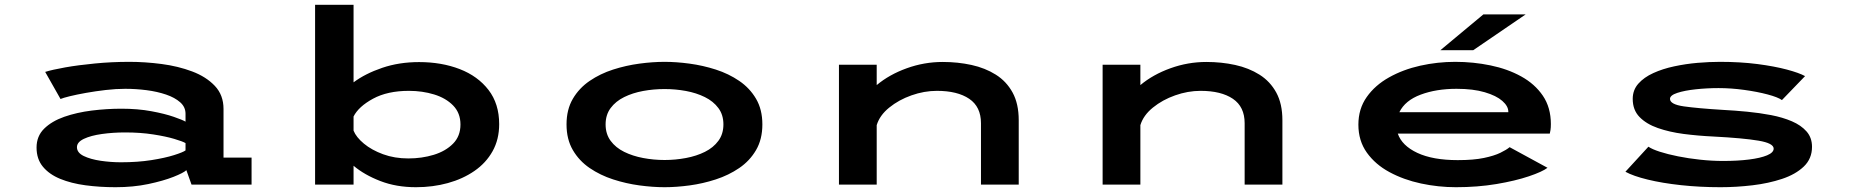

<svg xmlns="http://www.w3.org/2000/svg" viewBox="-20 -770 7740 801"><path d="M462 11Q396 11 336.5 3Q277 -5 231.2 -23.8Q185.5 -42.5 159 -74.5Q132.5 -106.5 132.5 -154.5Q132.5 -202 164.2 -233.2Q196 -264.5 248.2 -282.8Q300.5 -301 363 -308.8Q425.5 -316.5 486.5 -316.5Q555 -316.5 611.5 -306Q668 -295.5 705.2 -282.5Q742.5 -269.5 754 -262.5V-295.5Q754 -323.5 731.8 -343.2Q709.5 -363 672.8 -375.5Q636 -388 591.5 -393.8Q547 -399.5 502.5 -399.5Q463.5 -399.5 420.8 -394.5Q378 -389.5 338.8 -382.5Q299.5 -375.5 271 -368.5Q242.5 -361.5 232.5 -357L168.5 -470Q197 -479 251.8 -488.8Q306.5 -498.5 376.5 -505.2Q446.5 -512 520 -512Q585.5 -512 654.2 -503Q723 -494 781.5 -472Q840 -450 876.2 -411.8Q912.5 -373.5 912.5 -315.5V-112.5H1029.5V0H779L757.5 -60Q746 -49 703.8 -32.2Q661.5 -15.5 598.8 -2.2Q536 11 462 11ZM484.5 -93Q554.5 -93 611.5 -102Q668.5 -111 705.8 -122.8Q743 -134.5 754 -142.5V-173Q742.5 -180 707.2 -190.5Q672 -201 619.2 -209.2Q566.5 -217.5 502 -217.5Q451.5 -217.5 405.2 -211Q359 -204.5 330 -190.8Q301 -177 301 -156Q301 -133 329.2 -119.2Q357.5 -105.5 400 -99.2Q442.5 -93 484.5 -93Z M1294.5 0V-750H1455V-426.5Q1504 -463 1574.5 -487Q1645 -511 1728.5 -511Q1822 -511 1897.8 -481.8Q1973.5 -452.5 2018 -394.8Q2062.5 -337 2062.5 -252Q2062.5 -188.5 2035 -139.2Q2007.5 -90 1959.2 -56.8Q1911 -23.5 1848.2 -6.2Q1785.5 11 1715.5 11Q1633 11 1566.5 -14.8Q1500 -40.5 1455 -78.5V0ZM1686 -391Q1596.5 -391 1536.2 -358.2Q1476 -325.5 1455 -284V-225Q1466 -197.5 1498.2 -170.8Q1530.5 -144 1578.2 -126.5Q1626 -109 1683.5 -109Q1740 -109 1789.8 -124.2Q1839.5 -139.5 1870.2 -170.8Q1901 -202 1901 -250.5Q1901 -298.5 1870.5 -329.8Q1840 -361 1791 -376Q1742 -391 1686 -391Z M2752.5 11Q2703.5 11 2647.8 3.5Q2592 -4 2538 -21.5Q2484 -39 2440 -69Q2396 -99 2369.8 -144Q2343.5 -189 2343.5 -251Q2343.5 -313 2369.8 -357.8Q2396 -402.5 2440 -432.5Q2484 -462.5 2537.8 -479.8Q2591.5 -497 2647.2 -504.5Q2703 -512 2752.5 -512Q2801.5 -512 2857 -504.5Q2912.5 -497 2966.2 -479.8Q3020 -462.5 3064 -432.5Q3108 -402.5 3134.2 -357.8Q3160.5 -313 3160.5 -251Q3160.5 -189 3134.2 -144Q3108 -99 3064 -69Q3020 -39 2966.2 -21.5Q2912.5 -4 2857 3.5Q2801.5 11 2752.5 11ZM2752.5 -102.5Q2798 -102.5 2841.8 -110.8Q2885.5 -119 2920.8 -136.5Q2956 -154 2977 -182.5Q2998 -211 2998 -251Q2998 -291 2977 -319.2Q2956 -347.5 2920.5 -365Q2885 -382.5 2841.5 -390.5Q2798 -398.5 2752.5 -398.5Q2707 -398.5 2663.2 -390.5Q2619.5 -382.5 2584 -365Q2548.5 -347.5 2527.5 -319.2Q2506.5 -291 2506.5 -251Q2506.5 -211 2527.5 -182.5Q2548.5 -154 2584 -136.5Q2619.5 -119 2663.2 -110.8Q2707 -102.5 2752.5 -102.5Z M3480 0V-500H3637.5V-415Q3690 -459 3762.8 -485.2Q3835.5 -511.5 3913 -511.5Q3976 -511.5 4033 -499Q4090 -486.5 4134.5 -458.5Q4179 -430.5 4204.5 -383.8Q4230 -337 4230 -268.5V0H4072.5V-256Q4072.5 -324.5 4023.5 -357.8Q3974.5 -391 3888.5 -391Q3835.5 -391 3782.5 -372.2Q3729.5 -353.5 3689.8 -321.2Q3650 -289 3637.5 -248V0Z M4580 0V-500H4737.5V-415Q4790 -459 4862.8 -485.2Q4935.5 -511.5 5013 -511.5Q5076 -511.5 5133 -499Q5190 -486.5 5234.5 -458.5Q5279 -430.5 5304.5 -383.8Q5330 -337 5330 -268.5V0H5172.5V-256Q5172.5 -324.5 5123.5 -357.8Q5074.5 -391 4988.5 -391Q4935.5 -391 4882.5 -372.2Q4829.5 -353.5 4789.8 -321.2Q4750 -289 4737.5 -248V0Z M6054 11Q5980.5 11 5908.2 -4.5Q5836 -20 5777 -51.8Q5718 -83.5 5682.5 -133Q5647 -182.5 5647 -250Q5647 -316 5681.8 -365.2Q5716.5 -414.5 5775 -447.2Q5833.5 -480 5905.2 -496Q5977 -512 6051 -512Q6126.5 -512 6198 -497.2Q6269.5 -482.5 6326.2 -451.2Q6383 -420 6416.5 -370.8Q6450 -321.5 6450 -252.5Q6450 -237.5 6448.5 -227.8Q6447 -218 6445.5 -212.5H5811.5Q5828.5 -162.5 5893 -132.2Q5957.5 -102 6061.5 -102Q6127.5 -102 6170.5 -111Q6213.5 -120 6239.2 -132.5Q6265 -145 6278 -156L6436 -70Q6414.5 -53.5 6358.2 -34.5Q6302 -15.5 6223 -2.2Q6144 11 6054 11ZM6056.5 -399.5Q5972 -399.5 5907 -375.2Q5842 -351 5818 -302H6272.5V-304Q6272.5 -327 6247.5 -349Q6222.5 -371 6174.2 -385.2Q6126 -399.5 6056.5 -399.5ZM6126 -560.5H5989L6168.5 -710H6345Z M7158 11Q7072 11 6993.2 2.5Q6914.5 -6 6854 -20.8Q6793.5 -35.5 6761 -53.5L6857 -158Q6872 -147.5 6904.5 -137Q6937 -126.5 6980.5 -117.8Q7024 -109 7072.8 -103.8Q7121.5 -98.5 7169 -98.5Q7229 -98.5 7276.8 -104.5Q7324.5 -110.5 7352 -122Q7379.5 -133.5 7379.5 -150Q7379.5 -172.5 7316 -183.2Q7252.5 -194 7126.5 -200.5Q7063.5 -203.5 7004 -211.2Q6944.5 -219 6896.5 -235.8Q6848.5 -252.5 6820 -281.8Q6791.5 -311 6791.5 -357.5Q6791.5 -394.5 6815 -421Q6838.5 -447.5 6877.5 -465.2Q6916.5 -483 6964.5 -493.2Q7012.5 -503.5 7062 -507.8Q7111.5 -512 7155.5 -512Q7240.5 -512 7311.8 -502.8Q7383 -493.5 7434.5 -479.8Q7486 -466 7510.5 -452.5L7414 -352.5Q7397.5 -364.5 7354.2 -376Q7311 -387.5 7256.2 -395Q7201.5 -402.5 7149.5 -402.5Q7101.5 -402.5 7054.8 -397.5Q7008 -392.5 6977.5 -382.5Q6947 -372.5 6947 -357.5Q6947 -334.5 7004.8 -326.2Q7062.5 -318 7169 -311.5Q7217 -309 7268.8 -304Q7320.5 -299 7368.8 -289.8Q7417 -280.5 7455.5 -264Q7494 -247.5 7516.8 -221.5Q7539.5 -195.5 7539.5 -157.5Q7539.5 -108 7505.2 -75.2Q7471 -42.5 7414.8 -23.8Q7358.5 -5 7291.2 3Q7224 11 7158 11Z"/></svg>

Font: Trispace Expanded SemiBold
Style: Regular
Weight: 600
Width: 7
Designer: Tyler Finck
Foundry: Etcetera Type Company
Version: Version 1.210; ttfautohint (v1.8.3)